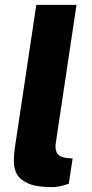

<svg xmlns="http://www.w3.org/2000/svg" viewBox="-20 -763 378 793"><path d="M196.5 10Q133 10 98.5 -4.5Q64 -19 50.8 -42.2Q37.5 -65.5 37.2 -94Q37 -122.5 41 -150.5L130 -743H296L210.5 -172.5Q206.5 -149 214.8 -131.8Q223 -114.5 258.5 -110L280 -108.5L264 -4Q247.5 1.5 229.8 5.8Q212 10 196.5 10Z"/></svg>

Font: Public Sans Thin ExtraBold
Style: Italic
Weight: 800
Italic angle: -8°
Version: Version 2.001